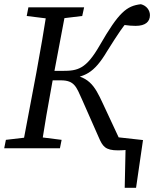

<svg xmlns="http://www.w3.org/2000/svg" viewBox="-23 -705 733 913"><path d="M522 0H622L575 -40L570 188H624L657 -39L522 -54V0ZM446 -53C465 -9 477 10 539 10C567 10 607 6 626 0L634 -40L522 -52L550 -33L466 -213C426 -299 400 -348 281 -354L291 -330C379 -338 423 -355 486 -461C539 -545 560 -579 609 -633L531 -595C551 -588 588 -582 622 -582C669 -582 690 -602 690 -633C690 -655 675 -678 647 -685C579 -677 542 -647 451 -489C386 -376 347 -368 274 -368H191L182 -323H266C331 -323 340 -292 367 -232L446 -53ZM-3 0H262L270 -40L151 -55H133L5 -40L-3 0ZM82 0H172C188 -103 206 -207 225 -310L293 -670H203C187 -567 169 -463 150 -360L82 0ZM104 -629 225 -614H244L368 -629L377 -670H112L104 -629Z"/></svg>

Font: Source Serif 4 Variable
Style: Italic
Weight: 400
Italic angle: -12°
Designer: Frank Grießhammer
Foundry: Adobe Systems Incorporated
Version: Version 4.004;hotconv 1.0.116;makeotfexe 2.5.65601